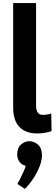

<svg xmlns="http://www.w3.org/2000/svg" viewBox="-20 -845 361 1240"><path d="M141 375 92 343Q99 332 110.5 309Q122 286 132.5 262.5Q143 239 146 226Q118 219 104.5 198Q91 177 91 153Q91 110 115.5 88.5Q140 67 169 67Q201 67 226 89.5Q251 112 251 158Q251 189 237 226.5Q223 264 198.5 302.5Q174 341 141 375ZM65 -151V-825H213V-165Q213 -131 224.5 -117Q236 -103 258 -103Q269 -103 284.5 -105.5Q300 -108 311 -112L313 2Q288 10 265 13.5Q242 17 221 17Q146 17 105.5 -25Q65 -67 65 -151Z"/></svg>

Font: Yaldevi ExtraLight
Style: Regular
Weight: 200
Designer: Sol Matas, Rajitha Manaperi, Kosala Senevirathne
Foundry: Mooniak
Version: Version 1.100